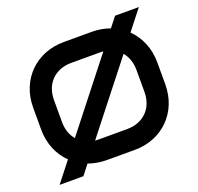

<svg xmlns="http://www.w3.org/2000/svg" viewBox="-137 -900 1136 1100"><g transform="rotate(-20 431.0 -350.0)"><path d="M819 -751H674L627 -691C594 -703 557 -710 518 -710H346C178 -710 53 -588 53 -417V-283C53 -197 85 -122 139 -70L44 51H189L236 -9C270 3 307 10 346 10H518C686 10 810 -113 810 -283V-417C810 -504 777 -578 724 -630ZM683 -283C683 -183 616 -117 517 -117H346C337 -117 330 -117 322 -118L645 -529C669 -501 683 -462 683 -417ZM180 -283V-417C180 -517 247 -583 346 -583H518C526 -583 533 -583 541 -582L218 -171C194 -199 180 -237 180 -283Z"/></g></svg>

Font: Audiowide
Style: Regular
Weight: 400
Designer: Astigmatic (AOETI)
Foundry: Astigmatic (AOETI)
Version: Version 1.002